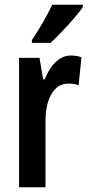

<svg xmlns="http://www.w3.org/2000/svg" viewBox="-20 -786 371 806"><path d="M328 -757V-766H199C178 -721 150 -672 114 -618V-606H192C236 -646 302 -718 328 -757ZM277 -553C227 -553 189 -508 168 -453H161L146 -543H60V0H171V-279C171 -372 207 -435 266 -435C283 -435 298 -433 310 -428L322 -546C305 -551 291 -553 277 -553Z"/></svg>

Font: Noto Sans Devanagari ExtraCondensed SemiBold
Style: Regular
Weight: 600
Width: 2
Designer: Jelle Bosma - Monotype Design Team
Foundry: Monotype Imaging Inc.
Version: Version 2.004